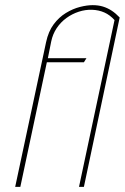

<svg xmlns="http://www.w3.org/2000/svg" viewBox="-20 -726 485 746"><path d="M425 -648 287 0H306L445 -658Q430 -674 414 -684.5Q398 -695 380 -700.5Q362 -706 340 -706Q318 -706 290.5 -699Q263 -692 236 -675.5Q209 -659 188.5 -631.5Q168 -604 159 -562L39 0H59L162 -484H306L316 -500H166L179 -565Q185 -594 200.5 -617Q216 -640 238 -656Q260 -672 286 -680.5Q312 -689 338 -688Q364 -687 385.5 -677.5Q407 -668 425 -648Z"/></svg>

Font: Advent Pro Thin
Style: Italic
Weight: 250
Italic angle: -12°
Version: Version 3.000